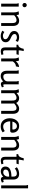

<svg xmlns="http://www.w3.org/2000/svg" viewBox="2292 -3094 815 5439"><g transform="rotate(90 2699.5 -374.5)"><path d="M185 -664Q185 -638 167.5 -620.5Q150 -603 124 -603Q99 -603 81.5 -621Q64 -639 64 -664Q64 -689 81.5 -707Q99 -725 124 -725Q149 -725 167 -707Q185 -689 185 -664ZM167 0H84V-438Q84 -439 81 -452.5Q78 -466 75 -480.5Q72 -495 72 -497H167Z M715 0H633V-305Q633 -328 632 -343Q631 -358 626.5 -377Q622 -396 613.5 -407.5Q605 -419 588.5 -427Q572 -435 549 -435Q483 -435 413 -369V0H331V-352Q331 -448 298 -493L389 -505Q404 -467 408 -434Q483 -509 563 -509Q642 -509 678.5 -461.5Q715 -414 715 -332Z M849 -29 884 -90Q942 -50 990 -50Q1031 -50 1061 -66Q1091 -82 1091 -120Q1091 -150 1067 -172.5Q1043 -195 1008.5 -211Q974 -227 940 -244.5Q906 -262 882 -292Q858 -322 858 -364Q858 -434 909 -471.5Q960 -509 1033 -509Q1109 -509 1166 -474L1137 -410Q1090 -446 1042 -446Q1003 -446 973 -430Q943 -414 943 -378Q943 -348 967 -325.5Q991 -303 1025.5 -287.5Q1060 -272 1094.5 -254.5Q1129 -237 1153 -206Q1177 -175 1177 -132Q1177 -58 1126.5 -22.5Q1076 13 998 13Q931 13 849 -29Z M1521 -63 1535 -7Q1476 11 1436 11Q1375 11 1348.5 -21.5Q1322 -54 1322 -118V-434H1248V-484Q1335 -486 1364 -639H1427Q1405 -549 1405 -497H1535L1517 -434H1405V-116Q1405 -84 1416.5 -68.5Q1428 -53 1458 -53Q1481 -53 1521 -63Z M1719 0H1636V-360Q1636 -448 1604 -495L1694 -506Q1712 -462 1717 -413Q1744 -455 1788 -480.5Q1832 -506 1880 -506L1860 -418Q1779 -418 1719 -330Z M2438 -73 2455 -21Q2448 -18 2432.5 -11.5Q2417 -5 2407.5 -1.5Q2398 2 2384 5.5Q2370 9 2359 9Q2330 9 2312 -10Q2294 -29 2289 -59Q2219 13 2136 13Q2057 13 2020.5 -34.5Q1984 -82 1984 -164V-438Q1984 -439 1981 -452.5Q1978 -466 1974.5 -480.5Q1971 -495 1971 -497H2067V-191Q2067 -164 2069.5 -145Q2072 -126 2079.5 -105Q2087 -84 2105 -72.5Q2123 -61 2150 -61Q2206 -61 2246 -96.5Q2286 -132 2286 -188V-438Q2286 -439 2283 -452.5Q2280 -466 2276.5 -480.5Q2273 -495 2273 -497H2369V-97Q2369 -77 2373.5 -68Q2378 -59 2391 -59Q2403 -59 2438 -73Z M3204 0H3121V-305Q3121 -332 3118.5 -351Q3116 -370 3108.5 -391.5Q3101 -413 3083 -424Q3065 -435 3038 -435Q2982 -435 2910 -367Q2912 -347 2912 -332V0H2829V-305Q2829 -333 2827 -352Q2825 -371 2817 -392Q2809 -413 2791.5 -424Q2774 -435 2746 -435Q2693 -435 2620 -369V0H2537V-361Q2537 -442 2505 -494L2596 -504Q2610 -470 2615 -435Q2691 -509 2760 -509Q2857 -509 2897 -426Q2980 -509 3052 -509Q3131 -509 3167.5 -461.5Q3204 -414 3204 -332Z M3692 -103 3729 -43Q3660 13 3561 13Q3453 13 3391.5 -59.5Q3330 -132 3330 -243Q3330 -311 3352.5 -370Q3375 -429 3425.5 -469Q3476 -509 3546 -509Q3633 -509 3686 -457.5Q3739 -406 3739 -320Q3739 -256 3688 -256H3418V-246Q3418 -174 3456.5 -115.5Q3495 -57 3563 -57Q3596 -57 3632 -69.5Q3668 -82 3692 -103ZM3424 -318H3633Q3644 -318 3647 -322.5Q3650 -327 3650 -339Q3650 -384 3624 -415Q3598 -446 3554 -446Q3506 -446 3469.5 -407Q3433 -368 3424 -318Z M4244 0H4162V-305Q4162 -328 4161 -343Q4160 -358 4155.5 -377Q4151 -396 4142.5 -407.5Q4134 -419 4117.5 -427Q4101 -435 4078 -435Q4012 -435 3942 -369V0H3860V-352Q3860 -448 3827 -493L3918 -505Q3933 -467 3937 -434Q4012 -509 4092 -509Q4171 -509 4207.5 -461.5Q4244 -414 4244 -332Z M4620 -63 4634 -7Q4575 11 4535 11Q4474 11 4447.5 -21.5Q4421 -54 4421 -118V-434H4347V-484Q4434 -486 4463 -639H4526Q4504 -549 4504 -497H4634L4616 -434H4504V-116Q4504 -84 4515.5 -68.5Q4527 -53 4557 -53Q4580 -53 4620 -63Z M5135 -73 5152 -21Q5145 -18 5129.5 -11.5Q5114 -5 5104.5 -1.5Q5095 2 5081 5.5Q5067 9 5056 9Q5027 9 5008.5 -10Q4990 -29 4985 -59Q4918 11 4835 11Q4775 11 4736.5 -24.5Q4698 -60 4698 -120Q4698 -289 4983 -291V-344Q4983 -444 4900 -444Q4861 -444 4821 -428Q4781 -412 4757 -385L4716 -444Q4797 -509 4907 -509Q4985 -509 5025.5 -466.5Q5066 -424 5066 -345V-97Q5066 -77 5070.5 -68Q5075 -59 5088 -59Q5100 -59 5135 -73ZM4983 -194V-226Q4946 -226 4919.5 -223.5Q4893 -221 4857.5 -212Q4822 -203 4802.5 -180.5Q4783 -158 4783 -123Q4783 -91 4804.5 -75Q4826 -59 4862 -59Q4913 -59 4948 -100.5Q4983 -142 4983 -194Z M5315 0H5232V-704Q5232 -705 5229 -718Q5226 -731 5222.5 -745.5Q5219 -760 5219 -762H5315Z"/></g></svg>

Font: Rosario
Style: Regular
Weight: 400
Designer: Hector Gatti
Foundry: Omnibus-Type
Version: Version 1.004